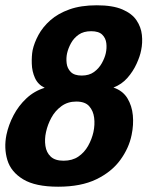

<svg xmlns="http://www.w3.org/2000/svg" viewBox="-24 -696 558 726"><path d="M99.3 -506Q105.3 -534 121.5 -564Q137.7 -594 166.5 -619.5Q195.3 -645 238.7 -660.5Q282 -676 342 -676Q402 -676 438.3 -660.5Q474.7 -645 492 -619.5Q509.3 -594 512.5 -564Q515.7 -534 509.7 -506Q505.7 -484 492.5 -455Q479.3 -426 457.8 -401.5Q436.3 -377 405 -365Q440.3 -353 457.7 -324.5Q475 -296 478.3 -260Q481.7 -224 473.7 -186Q463.7 -136 430.8 -91Q398 -46 340.2 -18Q282.3 10 196 10Q109.7 10 63.5 -18Q17.3 -46 3.8 -91Q-9.7 -136 0.3 -186Q8.3 -224 27.2 -260Q46 -296 75.8 -324Q105.7 -352 145 -364Q119.7 -376 108.3 -401Q97 -426 96.2 -455Q95.3 -484 99.3 -506ZM150 -196.7Q144 -169.7 147.7 -144.5Q151.3 -119.3 167.8 -103.8Q184.3 -88.3 216.3 -88.3Q249.3 -88.3 272.2 -103.8Q295 -119.3 309.2 -144.5Q323.3 -169.7 329.3 -196.7Q335.3 -224.7 332 -250.8Q328.7 -277 313.2 -294.5Q297.7 -312 264.3 -312Q232 -312 208.2 -294.5Q184.3 -277 170.2 -250.8Q156 -224.7 150 -196.7ZM229.7 -494.7Q225.7 -476.7 228 -457Q230.3 -437.3 243.7 -423.8Q257 -410.3 285 -410.3Q313 -410.3 331.5 -423.8Q350 -437.3 361 -457Q372 -476.7 376 -494.7Q380.3 -513.7 378 -532.8Q375.7 -552 362.5 -565Q349.3 -578 320.7 -578Q292 -578 273.5 -565Q255 -552 244.5 -532.8Q234 -513.7 229.7 -494.7Z"/></svg>

Font: Epunda Sans Light
Style: Italic
Weight: 300
Italic angle: -12.0243°
Designer: Simon Atzbach
Foundry: typofactur
Version: Version 2.204